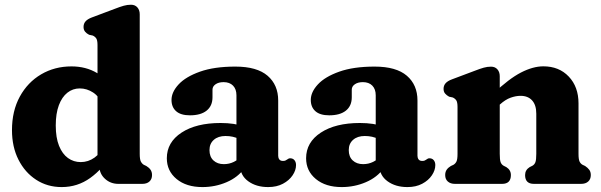

<svg xmlns="http://www.w3.org/2000/svg" viewBox="-20 -769 2514 803"><path d="M395.8 -100.8 387.8 -104V-580.4Q387.8 -600.8 382.4 -608.6Q376.9 -616.4 367.6 -620.4L352.6 -623.6Q342.3 -628.8 335.9 -636.5Q329.4 -644.2 329.4 -656.4Q329.4 -670.2 337.9 -679.8Q346.3 -689.4 364.6 -696.2L460.4 -732.2Q482.3 -740.7 497.2 -744.9Q512.1 -749.2 527.8 -749.2Q544.8 -749.2 554.6 -738Q564.4 -726.8 564.4 -709.2V-125.8Q564.4 -102.9 568.9 -93.8Q573.5 -84.7 581.4 -79.8L592 -74.8Q603.4 -68 609.6 -59Q615.8 -50 615.8 -36.8Q615.8 -19.7 604.9 -9.8Q594.1 0 574.8 0H475Q442.3 0 419.1 -21.2Q395.8 -42.5 395.8 -73.4ZM30.1 -224.7Q30.1 -305 62.9 -365Q95.7 -425 152.1 -458.1Q208.5 -491.3 278.9 -491.3Q339.6 -491.3 385.8 -463.6Q432 -436 463.1 -383L416.1 -324.3Q395.5 -365 369.4 -382.1Q343.3 -399.2 313.5 -399.2Q284.5 -399.2 261.8 -381.3Q239.1 -363.4 226.1 -328.8Q213.2 -294.1 213.2 -244.2Q213.2 -193.2 226.9 -159.2Q240.6 -125.2 264.2 -108.1Q287.9 -91.1 317.6 -91.1Q349.3 -91.1 375.5 -110Q401.8 -128.9 421.5 -167.1L451.4 -129.3Q410.7 -63.1 357.5 -24.8Q304.3 13.4 238.1 13.4Q178.2 13.4 131.3 -17.1Q84.3 -47.6 57.2 -101.2Q30.1 -154.8 30.1 -224.7Z M984.9 -74.6V-89.4L968.9 -95.6V-370.5Q968.9 -396.2 954.6 -410.9Q940.2 -425.5 915.2 -425.5Q894.5 -425.5 881.6 -416.6Q868.7 -407.7 868.7 -393.9V-362.1Q868.7 -326.1 844.2 -306.4Q819.7 -286.7 774.5 -286.7Q735.9 -286.7 716.6 -303.9Q697.3 -321 697.3 -351.1Q697.3 -384 727.1 -416.1Q756.9 -448.2 816.4 -469.3Q875.9 -490.5 964.2 -490.5Q1054.7 -490.5 1099.1 -452.2Q1143.5 -414 1143.5 -348.7V-117.2Q1143.5 -108.6 1148.2 -102.2Q1153 -95.9 1163.4 -95.9Q1169.9 -95.9 1173.7 -97.6Q1177.6 -99.4 1180.7 -101.7Q1183.5 -103.7 1186.4 -105.3Q1189.3 -107 1193.4 -107Q1205.1 -107 1211.6 -99Q1218.1 -91 1218.1 -78.8Q1218.1 -57 1203.7 -35.7Q1189.4 -14.4 1163.3 -0.5Q1137.2 13.4 1101.5 13.4Q1051.7 13.4 1018.3 -10.9Q984.9 -35.3 984.9 -74.6ZM677.7 -107.1Q677.7 -174 739.2 -214.3Q800.6 -254.6 902.6 -254.6Q932.2 -254.6 957 -250.8Q981.9 -247 998.3 -240L981.1 -187.6Q967.7 -193.7 953.6 -197Q939.5 -200.2 923 -200.2Q892.5 -200.2 874.3 -184.2Q856.1 -168.2 856.1 -141.3Q856.1 -113.3 872.8 -97.9Q889.5 -82.5 916.1 -82.5Q938.8 -82.5 958 -92Q977.2 -101.6 989.1 -116.3L1001.9 -64.9Q975.2 -27.4 927.6 -7Q880 13.4 826.7 13.4Q759.3 13.4 718.5 -20.3Q677.7 -54 677.7 -107.1Z M1567.4 -74.6V-89.4L1551.4 -95.6V-370.5Q1551.4 -396.2 1537.1 -410.9Q1522.7 -425.5 1497.7 -425.5Q1477 -425.5 1464.1 -416.6Q1451.2 -407.7 1451.2 -393.9V-362.1Q1451.2 -326.1 1426.7 -306.4Q1402.2 -286.7 1357 -286.7Q1318.4 -286.7 1299.1 -303.9Q1279.8 -321 1279.8 -351.1Q1279.8 -384 1309.6 -416.1Q1339.4 -448.2 1398.9 -469.3Q1458.4 -490.5 1546.7 -490.5Q1637.2 -490.5 1681.6 -452.2Q1726 -414 1726 -348.7V-117.2Q1726 -108.6 1730.7 -102.2Q1735.5 -95.9 1745.9 -95.9Q1752.4 -95.9 1756.2 -97.6Q1760.1 -99.4 1763.2 -101.7Q1766 -103.7 1768.9 -105.3Q1771.8 -107 1775.9 -107Q1787.6 -107 1794.1 -99Q1800.6 -91 1800.6 -78.8Q1800.6 -57 1786.2 -35.7Q1771.9 -14.4 1745.8 -0.5Q1719.7 13.4 1684 13.4Q1634.2 13.4 1600.8 -10.9Q1567.4 -35.3 1567.4 -74.6ZM1260.2 -107.1Q1260.2 -174 1321.7 -214.3Q1383.1 -254.6 1485.1 -254.6Q1514.7 -254.6 1539.5 -250.8Q1564.4 -247 1580.8 -240L1563.6 -187.6Q1550.2 -193.7 1536.1 -197Q1522 -200.2 1505.5 -200.2Q1475 -200.2 1456.8 -184.2Q1438.6 -168.2 1438.6 -141.3Q1438.6 -113.3 1455.3 -97.9Q1472 -82.5 1498.6 -82.5Q1521.3 -82.5 1540.5 -92Q1559.7 -101.6 1571.6 -116.3L1584.4 -64.9Q1557.7 -27.4 1510.1 -7Q1462.5 13.4 1409.2 13.4Q1341.8 13.4 1301 -20.3Q1260.2 -54 1260.2 -107.1Z M2070.1 -450.2V-125.8Q2070.1 -100.5 2073.8 -90.6Q2077.6 -80.7 2086.3 -75.8L2097.7 -70Q2116.7 -58 2116.7 -36.8Q2116.7 0 2079.7 0H1882.9Q1864.1 0 1853 -9.8Q1841.9 -19.6 1841.9 -36.8Q1841.9 -50 1848.1 -59Q1854.3 -68 1865.7 -74.8L1876.5 -79.8Q1884.8 -84.7 1889.2 -93.8Q1893.5 -102.9 1893.5 -125.8V-321.4Q1893.5 -341.8 1888.1 -349.6Q1882.6 -357.4 1873.3 -361.4L1858.3 -364.6Q1848 -370.2 1841.6 -377.7Q1835.1 -385.2 1835.1 -397.4Q1835.1 -411.2 1843.6 -420.8Q1852 -430.4 1870.3 -437.2L1966.1 -473.2Q1988 -481.7 2002.9 -485.9Q2017.8 -490.2 2033.5 -490.2Q2050.5 -490.2 2060.3 -479Q2070.1 -467.8 2070.1 -450.2ZM2052.5 -315.8 2018.7 -354.6 2043.1 -377.6Q2108.6 -439.8 2158.9 -465.7Q2209.3 -491.6 2252.4 -491.6Q2318.1 -491.6 2358.8 -448.7Q2399.5 -405.9 2399.5 -336.4V-125.8Q2399.5 -102.9 2403.8 -93.6Q2408.2 -84.3 2416.5 -79.8L2427.1 -74.8Q2438.5 -67.2 2444.7 -58.6Q2450.9 -50 2450.9 -36.8Q2450.9 -19.6 2440 -9.8Q2429.2 0 2409.9 0H2213.1Q2176.1 0 2176.1 -36.8Q2176.1 -58 2195.1 -70L2206.7 -75.8Q2215.4 -80.7 2219.2 -90.6Q2222.9 -100.5 2222.9 -125.8V-293.6Q2222.9 -329.8 2205.5 -349Q2188.1 -368.2 2157.2 -368.2Q2137.4 -368.2 2115.5 -360.4Q2093.7 -352.6 2071.5 -332.6Z"/></svg>

Font: Fraunces SuperSoft Wonky
Style: Regular
Weight: 900
Version: Version 1.000;[b76b70a41]